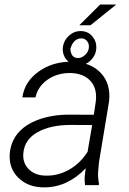

<svg xmlns="http://www.w3.org/2000/svg" viewBox="-20 -808 564 838"><path d="M351.1 0Q348.6 -18.6 349.6 -37.1L354 -73.7Q317.4 -34.2 270.3 -11.7Q223.1 10.7 168.5 9.8Q101.6 8.8 59.8 -32.5Q18.1 -73.7 22.5 -136.2Q26.4 -188.5 58.3 -226.8Q90.3 -265.1 149.4 -286.4Q208.5 -307.6 281.7 -307.6L389.6 -307.1L398.4 -367.7Q404.3 -421.9 375 -454.6Q345.7 -487.3 288.6 -489.3Q231 -490.2 188.2 -460.7Q145.5 -431.2 134.8 -382.8H77.6Q87.4 -452.1 148.9 -495.8Q210.4 -539.6 294.4 -538.6Q376 -536.6 420.2 -489.3Q464.4 -441.9 456.1 -366.2L412.1 -100.6L408.2 -58.1Q406.7 -31.7 412.1 -5.9L411.1 0ZM178.2 -41.5Q231.9 -39.6 281 -67.1Q330.1 -94.7 362.3 -145.5L382.3 -262.2L289.1 -262.7Q200.2 -262.7 144 -231.2Q87.9 -199.7 82 -141.1Q77.6 -98.1 104.7 -70.3Q131.8 -42.5 178.2 -41.5ZM417 -788.1H487.3L375 -697.8H326.2ZM253.9 -593.8Q254.9 -626.5 278.1 -649.4Q301.3 -672.4 331.5 -672.4Q362.8 -672.4 382.1 -650.4Q401.4 -628.4 400.4 -599.6Q399.4 -568.4 377 -545.7Q354.5 -522.9 324.2 -522.9Q294.4 -522.9 274.2 -543.2Q253.9 -563.5 253.9 -593.8ZM287.1 -594.7Q289.6 -554.7 320.8 -554.7Q336.9 -554.7 351.3 -568.1Q365.7 -581.5 367.7 -598.6Q370.1 -616.2 360.1 -628.4Q350.1 -640.6 335 -640.6Q300.8 -640.6 287.1 -594.7Z"/></svg>

Font: RobotoInd Light
Style: Italic
Weight: 300
Italic angle: -12°
Designer: Google
Version: Version 2.001151; 2014